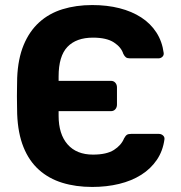

<svg xmlns="http://www.w3.org/2000/svg" viewBox="-20 -730 715 760"><path d="M345 10Q280 10 226.5 -6.5Q173 -23 134 -58Q95 -93 73 -147.5Q51 -202 48 -278Q48 -289 47.5 -308.5Q47 -328 47 -349.5Q47 -371 47.5 -391Q48 -411 48 -422Q51 -497 73.5 -551.5Q96 -606 135 -641.5Q174 -677 227.5 -693.5Q281 -710 345 -710Q404 -710 453 -697.5Q502 -685 539 -661Q576 -637 599 -601.5Q622 -566 628 -520Q629 -511 622.5 -505Q616 -499 607 -499H495Q484 -499 478.5 -503Q473 -507 468 -517Q460 -543 431 -562Q402 -581 348 -581Q282 -581 247 -544.5Q212 -508 212 -427V-410H419Q430 -410 436.5 -402.5Q443 -395 443 -384V-316Q443 -305 436.5 -297.5Q430 -290 419 -290H212V-272Q212 -199 247.5 -158.5Q283 -118 348 -118Q402 -118 431 -136.5Q460 -155 471 -182Q477 -193 482.5 -196.5Q488 -200 499 -200H609Q618 -200 625 -194Q632 -188 631 -179Q625 -133 601 -97.5Q577 -62 539 -38Q501 -14 451.5 -2Q402 10 345 10Z"/></svg>

Font: Fz Rubik SemBd
Style: Regular
Weight: 600
Designer: Hubert and Fischer
Foundry: Hubert and Fischer
Version: Vit hóa bi FontZin.com